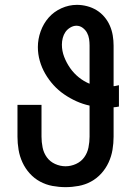

<svg xmlns="http://www.w3.org/2000/svg" viewBox="-20 -763 540 791"><path d="M250 8Q223 8 196 3Q169 -2 145 -15Q121 -28 102.5 -48.5Q84 -69 72.5 -94Q61 -119 56.5 -146Q52 -173 52 -200V-331H151V-200Q151 -178 155.5 -155.5Q160 -133 173 -115Q186 -97 207 -87.5Q228 -78 250 -78Q272 -78 293 -87.5Q314 -97 327 -115Q340 -133 344.5 -155.5Q349 -178 349 -200V-328Q321 -334 294.5 -346Q268 -358 244 -374.5Q220 -391 200.5 -412.5Q181 -434 166.5 -459Q152 -484 144 -512Q136 -540 136 -569Q136 -602 147.5 -634Q159 -666 180.5 -690.5Q202 -715 233 -729Q264 -743 297 -743Q318 -743 339 -737.5Q360 -732 378 -721Q396 -710 410 -693.5Q424 -677 432.5 -657.5Q441 -638 444.5 -617Q448 -596 448 -575V-408Q453 -408 458.5 -409.5Q464 -411 470 -412V-324Q464 -323 458.5 -322Q453 -321 448 -321V-200Q448 -173 443.5 -146Q439 -119 427.5 -94Q416 -69 397.5 -48.5Q379 -28 355 -15Q331 -2 304 3Q277 8 250 8ZM349 -418V-575Q349 -589 347 -602.5Q345 -616 338.5 -628Q332 -640 320.5 -648.5Q309 -657 295 -657Q282 -657 269.5 -649.5Q257 -642 249.5 -631Q242 -620 238.5 -606.5Q235 -593 235 -579Q235 -553 244.5 -528.5Q254 -504 269 -482.5Q284 -461 304.5 -444.5Q325 -428 349 -418Z"/></svg>

Font: Zed Sans Semibold
Style: Regular
Weight: 600
Designer: Belleve Invis
Foundry: Belleve Invis
Version: Version 1.0.0; ttfautohint (v1.8.4)